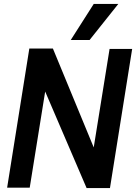

<svg xmlns="http://www.w3.org/2000/svg" viewBox="-20 -947 687 969"><path d="M16 0 128 -702H247L453 -203L533 -700H647L535 2H417L208 -485L130 0ZM337 -745 453 -927H577L432 -745Z"/></svg>

Font: Georama SemiBold
Style: Italic
Weight: 600
Italic angle: -9°
Designer: Jean-Baptiste Levee
Foundry: Production Type
Version: Version 1.000